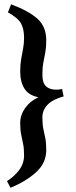

<svg xmlns="http://www.w3.org/2000/svg" viewBox="-20 -739 358 900"><path d="M278.3 -287.1Q227.5 -273.4 203.1 -248.3Q178.7 -223.1 178.7 -189.5Q178.7 -155.3 183.3 -133.8Q188 -112.3 192.4 -91.1Q196.8 -69.8 196.8 -35.6Q196.8 24.9 149.4 68.1Q102.1 111.3 29.3 141.1L12.7 109.9Q47.9 87.9 70.3 57.4Q92.8 26.9 92.8 -10.3Q92.8 -42.5 88.4 -64.2Q84 -85.9 79.3 -107.9Q74.7 -129.9 74.7 -162.6Q74.7 -200.2 98.6 -233.4Q122.6 -266.6 160.6 -283.2Q115.2 -291.5 95 -323Q74.7 -354.5 74.7 -404.3Q74.7 -437.5 79.3 -462.9Q84 -488.3 88.4 -511.7Q92.8 -535.2 92.8 -562.5Q92.8 -603 78.6 -628.9Q64.5 -654.8 17.1 -681.2L32.2 -718.8Q113.3 -688.5 155 -651.6Q196.8 -614.7 196.8 -549.8Q196.8 -517.1 192.4 -493.7Q188 -470.2 183.3 -446.3Q178.7 -422.4 178.7 -387.7Q178.7 -351.1 195.3 -335Q211.9 -318.8 241.7 -318.8Q253.4 -318.8 255.4 -319.1Q257.3 -319.3 271 -321.8Z"/></svg>

Font: Dai Banna SIL Medium
Style: Regular
Weight: 500
Designer: Victor Gaultney
Foundry: SIL International
Version: Version 4.000